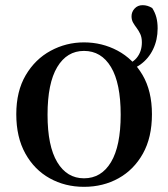

<svg xmlns="http://www.w3.org/2000/svg" viewBox="-20 -707 652 743"><path d="M305 16Q232 16 172.5 -17Q113 -50 78 -113Q43 -176 43 -265Q43 -354 79.5 -416Q116 -478 176 -510.5Q236 -543 305 -543Q375 -543 435 -511Q495 -479 531.5 -417Q568 -355 568 -265Q568 -175 533 -112.5Q498 -50 438.5 -17Q379 16 305 16ZM305 -17Q372 -17 409.5 -79.5Q447 -142 447 -263Q447 -385 409.5 -447.5Q372 -510 305 -510Q239 -510 201.5 -447.5Q164 -385 164 -263Q164 -142 201.5 -79.5Q239 -17 305 -17ZM446 -430V-452Q488 -458 508.5 -482.5Q529 -507 529 -543Q529 -562 523 -575Q517 -588 509 -598.5Q501 -609 495 -619.5Q489 -630 489 -644Q489 -661 501 -674Q513 -687 532 -687Q551 -687 569 -676Q580 -659 585 -640Q590 -621 590 -597Q590 -553 572.5 -516.5Q555 -480 523 -457Q491 -434 446 -430Z"/></svg>

Font: Noto Serif TC SemiBold
Style: Regular
Weight: 600
Version: Version 2.002-H1;hotconv 1.1.0;makeotfexe 2.6.0